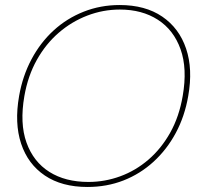

<svg xmlns="http://www.w3.org/2000/svg" viewBox="-20 -732 789 764"><path d="M328 12Q226 12 158.5 -33.5Q91 -79 64 -160.5Q37 -242 56 -350Q70 -430 105.5 -496.5Q141 -563 193.5 -611Q246 -659 313 -685.5Q380 -712 456 -712Q558 -712 625.5 -666Q693 -620 720.5 -538.5Q748 -457 729 -350Q715 -269 679.5 -203Q644 -137 591 -88.5Q538 -40 471.5 -14Q405 12 328 12ZM332 -8Q397 -8 458.5 -30.5Q520 -53 571 -97Q622 -141 657.5 -204.5Q693 -268 707 -350Q726 -459 698.5 -536Q671 -613 608 -653.5Q545 -694 457 -694Q390 -694 327.5 -670Q265 -646 213.5 -601.5Q162 -557 126.5 -493.5Q91 -430 77 -350Q58 -241 85.5 -164.5Q113 -88 176.5 -48Q240 -8 332 -8Z"/></svg>

Font: DM Sans 36pt Thin
Style: Italic
Weight: 250
Italic angle: -10°
Designer: Colophon Foundry, Jonny Pinhorn
Foundry: Colophon Foundry
Version: Version 4.004;gftools[0.9.30]